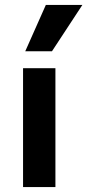

<svg xmlns="http://www.w3.org/2000/svg" viewBox="-20 -763 356 783"><path d="M74 -485H206V0H74ZM167 -743H316L192 -554H83Z"/></svg>

Font: Niramit
Style: Bold
Weight: 700
Designer: Katatrad Aksorn Co.,Ltd.
Foundry: Cadson Demak Co.,Ltd.
Version: Version 1.001; ttfautohint (v1.6)